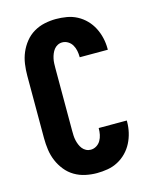

<svg xmlns="http://www.w3.org/2000/svg" viewBox="-113 -819 726 904"><g transform="rotate(-15 250.0 -367.5)"><path d="M247 8Q219 8 191 2Q163 -4 138.5 -18.5Q114 -33 96 -55.5Q78 -78 67 -104Q56 -130 52 -158.5Q48 -187 48 -215V-520Q48 -548 52 -576.5Q56 -605 67 -631Q78 -657 96 -679.5Q114 -702 138.5 -716.5Q163 -731 191 -737Q219 -743 247 -743Q273 -743 299.5 -738.5Q326 -734 349.5 -721.5Q373 -709 391.5 -690Q410 -671 422 -647.5Q434 -624 440 -598Q446 -572 446 -546V-540H309V-542Q309 -557 306 -572Q303 -587 295.5 -600Q288 -613 275 -621Q262 -629 247 -629Q235 -629 224.5 -623.5Q214 -618 207 -609Q200 -600 195.5 -589Q191 -578 188.5 -566.5Q186 -555 185.5 -543.5Q185 -532 185 -520V-215Q185 -203 185.5 -191.5Q186 -180 188.5 -168.5Q191 -157 195.5 -146Q200 -135 207 -126Q214 -117 224.5 -111.5Q235 -106 247 -106Q262 -106 275 -114Q288 -122 295.5 -135Q303 -148 306 -163Q309 -178 309 -193V-195H446V-189Q446 -163 440 -137Q434 -111 422 -87.5Q410 -64 391.5 -45Q373 -26 349.5 -13.5Q326 -1 299.5 3.5Q273 8 247 8Z"/></g></svg>

Font: Iosevka Term Curly Heavy
Style: Regular
Weight: 900
Designer: Belleve Invis
Foundry: Belleve Invis
Version: Version 32.3.0